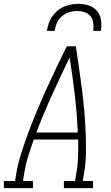

<svg xmlns="http://www.w3.org/2000/svg" viewBox="-54 -975 574 995"><path d="M-34 0V-37H24L30 -74Q40 -131 58 -187Q76 -243 97 -298.5Q118 -354 141 -409Q164 -464 189 -518.5Q214 -573 239.5 -627Q265 -681 292 -735H339Q347 -681 355 -627Q363 -573 370 -518.5Q377 -464 382 -409Q387 -354 389.5 -298.5Q392 -243 391.5 -186.5Q391 -130 381 -74L375 -37H428V0H277V-37H335L341 -74Q349 -118 350.5 -163Q352 -208 351 -252H121Q105 -208 91.5 -163.5Q78 -119 71 -74L65 -37H117V0ZM134 -288H349Q345 -387 333.5 -484Q322 -581 307 -677Q260 -581 216 -484Q172 -387 134 -288ZM189 -815Q192 -834 198 -852.5Q204 -871 215.5 -888Q227 -905 242.5 -918.5Q258 -932 276.5 -940Q295 -948 314 -951.5Q333 -955 352 -955Q380 -955 406 -946.5Q432 -938 449 -918Q466 -898 469.5 -870.5Q473 -843 469 -815H429Q432 -835 429.5 -855.5Q427 -876 415.5 -890.5Q404 -905 385 -911.5Q366 -918 346 -918Q325 -918 304 -911.5Q283 -905 266.5 -890.5Q250 -876 241 -856Q232 -836 229 -815Z"/></svg>

Font: Iosevka Curly Slab XLtObl
Style: Regular
Weight: 200
Italic angle: -9°
Monospace: yes
Designer: Belleve Invis
Foundry: Belleve Invis
Version: Version 11.1.0; ttfautohint (v1.8.3)